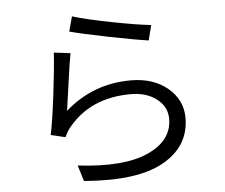

<svg xmlns="http://www.w3.org/2000/svg" viewBox="-55 -828 1087 928"><g transform="rotate(-5 488.5 -363.5)"><path d="M327.1 -764.6Q388.7 -745.1 513.2 -720.7Q637.7 -696.3 705.1 -689.5L686.5 -616.2Q618.2 -626 491.7 -651.4Q365.2 -676.8 307.6 -692.4ZM174.8 -202.1Q188.5 -266.6 204.1 -392.6Q219.7 -518.6 224.6 -597.7L304.7 -587.9Q296.9 -549.8 282.2 -441.9Q267.6 -334 263.7 -311.5Q399.4 -431.6 583 -431.6Q692.4 -431.6 761.7 -373.5Q831.1 -315.4 831.1 -228.5Q831.1 -90.8 702.6 -18.1Q574.2 54.7 315.4 33.2L292 -43.9Q514.6 -17.6 633.3 -71.3Q752 -125 752 -230.5Q752 -289.1 702.6 -327.1Q653.3 -365.2 578.1 -365.2Q382.8 -365.2 274.4 -233.4Q259.8 -216.8 245.1 -185.5Z"/></g></svg>

Font: Min Sans
Style: Regular
Weight: 400
Designer: Jinseong-Kim, NotoSansCJK, Nunito
Foundry: Jinseong-Kim
Version: Version 1.400;Glyphs 3.1.2 (3151)